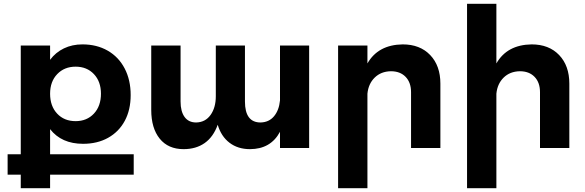

<svg xmlns="http://www.w3.org/2000/svg" viewBox="-20 -777 3073 1008"><path d="M682 140H243V211H89V140H20V33H89V-538H243V-463Q272 -502 315.5 -523Q359 -544 413 -544Q488 -544 545.5 -511Q603 -478 634.5 -417.5Q666 -357 666 -278Q666 -200 635 -142.5Q604 -85 547.5 -53.5Q491 -22 416 -22Q303 -22 243 -99V33H682ZM243 -285Q243 -220 280 -180.5Q317 -141 377 -141Q436 -141 473 -180.5Q510 -220 510 -285Q510 -349 473 -388Q436 -427 377 -427Q318 -427 280.5 -388Q243 -349 243 -285Z M1603 -538V0H1450V-85Q1401 6 1292 6Q1229 6 1185 -27.5Q1141 -61 1123 -122Q1100 -58 1054.5 -26Q1009 6 944 6Q863 6 818.5 -49Q774 -104 774 -200V-538H928V-244Q928 -192 949 -163Q970 -134 1010 -134Q1058 -135 1085.5 -173.5Q1113 -212 1113 -272V-538H1266V-244Q1266 -134 1348 -134Q1392 -135 1418.5 -166.5Q1445 -198 1450 -250V-538Z M2292 -338V0H2138V-293Q2138 -344 2109.5 -373.5Q2081 -403 2032 -403Q1980 -402 1947 -369.5Q1914 -337 1909 -285V211H1755V-538H1909V-444Q1965 -542 2094 -544Q2185 -544 2238.5 -488Q2292 -432 2292 -338Z M2969 -338V0H2815V-293Q2815 -344 2786.5 -373.5Q2758 -403 2709 -403Q2657 -402 2624 -369.5Q2591 -337 2586 -285V211H2432V-757H2586V-444Q2642 -542 2771 -544Q2862 -544 2915.5 -488Q2969 -432 2969 -338Z"/></svg>

Font: Montserrat arm2 SemiBold
Style: Regular
Weight: 600
Designer: Julieta Ulanovsky
Foundry: Julieta Ulanovsky
Version: Version 6.000